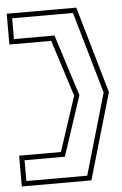

<svg xmlns="http://www.w3.org/2000/svg" viewBox="-51 -657 486 764"><g transform="rotate(-5 192.0 -275.0)"><path d="M5 -53V70H283L383 -274L283 -620H5V-497H172L244 -272L172 -53ZM25 -33H186L265 -272L187 -517H25V-600H268L362 -274L268 50H25Z"/></g></svg>

Font: Charger Pro
Style: Ol
Weight: 900
Designer: Jasper
Foundry: Cannot Into Space Fonts
Version: Version 1.09